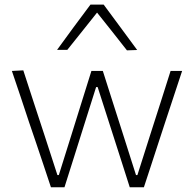

<svg xmlns="http://www.w3.org/2000/svg" viewBox="-20 -796 824 816"><path d="M196.5 0Q181.5 -46.5 165.5 -93.2Q149.5 -140 133.5 -188.5L103.5 -276.5Q85.5 -331 67.5 -385Q49.5 -439 30.5 -494.5L79 -497Q100.5 -431 124.2 -358.2Q148 -285.5 170 -218.5L224 -52H230L283.5 -222.5Q304.5 -290.5 325.8 -358Q347 -425.5 368.5 -494.5H417Q438 -429 459.8 -360.2Q481.5 -291.5 503 -225L558 -52H564L619.5 -226.5Q640.5 -292.5 663.5 -363.8Q686.5 -435 705 -494.5H754Q736 -440 718 -385.5Q700 -331 682 -276.5L653.5 -189.5Q638 -141 622.2 -93.5Q606.5 -46 591.5 0H531.5Q511 -64.5 489 -133.2Q467 -202 447 -264L395 -426H388.5L337 -263Q317.5 -201 296 -132.8Q274.5 -64.5 254 0ZM519.5 -582Q485.5 -625.5 452.2 -667.5Q419 -709.5 384.5 -752.5H400.5Q366.5 -709.5 333.2 -668Q300 -626.5 266 -584H222.5Q257.5 -632.5 293.2 -680.8Q329 -729 364.5 -776.5H420.5Q456 -729 491.5 -680.5Q527 -632 563 -583.5Z"/></svg>

Font: Commissioner Thin ExtraLight
Style: Regular
Weight: 250
Version: Version 1.000